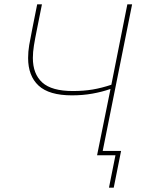

<svg xmlns="http://www.w3.org/2000/svg" viewBox="-20 -718 672 888"><path d="M484 150 514 0H429L491 -306H489Q452 -293 407.5 -285Q363 -277 313 -277Q207 -277 158.5 -322Q110 -367 110 -450Q110 -479 115 -509Q120 -539 130 -588L152 -698H174L151 -583Q142 -539 137 -508Q132 -477 132 -450Q132 -376 175.5 -336.5Q219 -297 317 -297Q367 -297 408.5 -304Q450 -311 495 -326L569 -698H591L455 -20H540L506 150Z"/></svg>

Font: IBM Plex Sans Thin
Style: Italic
Weight: 250
Italic angle: -11.31°
Designer: Mike Abbink, Paul van der Laan, Pieter van Rosmalen
Foundry: Bold Monday
Version: Version 3.201